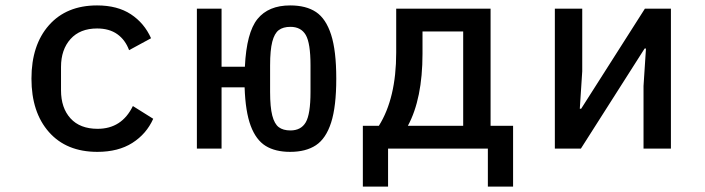

<svg xmlns="http://www.w3.org/2000/svg" viewBox="-20 -548 2600 708"><path d="M96 -258Q96 -382 160.5 -455Q225 -528 338 -528Q413 -528 462.5 -495.5Q512 -463 537 -407L456 -363Q442 -401 412.5 -422Q383 -443 338 -443Q275 -443 240 -404Q205 -365 205 -301V-215Q205 -150 240 -111.5Q275 -73 340 -73Q429 -73 470 -157L545 -110Q520 -54 468 -21Q416 12 339 12Q225 12 160.5 -61Q96 -134 96 -258Z M882 -226H797V0H706V-516H797V-302H883Q889 -428 929.5 -478Q970 -528 1050 -528Q1109 -528 1145.5 -503.5Q1182 -479 1201 -420Q1220 -361 1220 -258Q1220 -155 1201 -96Q1182 -37 1145 -12.5Q1108 12 1050 12Q995 12 959.5 -10Q924 -32 904.5 -84Q885 -136 882 -226ZM1051 -67Q1090 -67 1107.5 -97Q1125 -127 1125 -209V-307Q1125 -389 1107.5 -419Q1090 -449 1051 -449Q1024 -449 1008 -437Q992 -425 984 -394Q976 -363 976 -307V-209Q976 -153 984 -122Q992 -91 1008 -79Q1024 -67 1051 -67Z M1318 -84H1377Q1441 -186 1441 -354V-516H1789V-84H1872V140H1779V0H1411V140H1318ZM1688 -84V-432H1538V-350Q1538 -184 1484 -84Z M2026 -516H2127V-285L2118 -147H2123L2358 -516H2454V0H2353V-231L2362 -369H2357L2122 0H2026Z"/></svg>

Font: Writer Medium
Style: Regular
Weight: 500
Monospace: yes
Designer: Mike Abbink, Paul van der Laan, Pieter van Rosmalen
Foundry: Bold Monday
Version: Version 2.001 2020